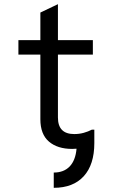

<svg xmlns="http://www.w3.org/2000/svg" viewBox="-20 -718 540 918"><path d="M431 -98V-34Q431 69 380.5 124.5Q330 180 237 180V107Q285 107 313 78Q341 49 346 -7Q335 -6 325 -6Q255 -6 214 -41Q173 -76 173 -148V-457H68V-526H173V-658L257 -698V-526H424V-457H257V-156Q257 -77 335 -77Q359 -77 380.5 -83Q402 -89 419 -98Z"/></svg>

Font: D2Coding ligature
Style: Regular
Weight: 400
Monospace: yes
Designer: Yong-Rak Park; Jeong-Hwan Yoon; Sang-Min Lee;
Foundry: NHN Corporation
Version: Version 1.3.2; Build 20180524